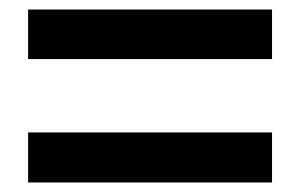

<svg xmlns="http://www.w3.org/2000/svg" viewBox="-20 -576 630 403"><path d="M39 -452V-556H551V-452ZM39 -193V-298H551V-193Z"/></svg>

Font: Noto Sans SC Thin
Style: Bold
Weight: 700
Version: Version 2.004-H2;hotconv 1.0.118;makeotfexe 2.5.65603